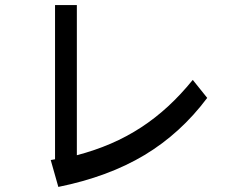

<svg xmlns="http://www.w3.org/2000/svg" viewBox="-20 -701 960 757"><path d="M197 -681H283V-89Q355 -108 417.5 -135Q480 -162 536 -198.5Q592 -235 642.5 -281.5Q693 -328 740 -386L797 -315Q692 -175 549.5 -89.5Q407 -4 210 36L180 -70L197 -73Z"/></svg>

Font: BM YEONSUNG
Style: Regular
Weight: 400
Designer: Bongjin Kim; Myungsoo Han; Jaehyun Keum; Jihee Min; Dokyung Lee; Chorong Kim; Jooyeon Kang; Sang-a Kim;
Foundry: Sandoll Communications Inc.
Version: Version 1.000;PS 1;hotconv 16.6.51;makeotf.lib2.5.65220